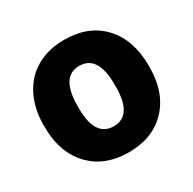

<svg xmlns="http://www.w3.org/2000/svg" viewBox="-127 -669 815 810"><g transform="rotate(-30 281.0 -264.0)"><path d="M25.4 -269Q25.4 -348.1 56.2 -409.9Q86.9 -471.7 144.5 -504.9Q202.1 -538.1 279.8 -538.1Q398.4 -538.1 466.8 -464.6Q535.2 -391.1 535.2 -264.6V-258.8Q535.2 -135.3 466.6 -62.7Q397.9 9.8 280.8 9.8Q168 9.8 99.6 -57.9Q31.2 -125.5 25.9 -241.2ZM189.9 -258.8Q189.9 -185.5 212.9 -151.4Q235.8 -117.2 280.8 -117.2Q368.7 -117.2 370.6 -252.4V-269Q370.6 -411.1 279.8 -411.1Q197.3 -411.1 190.4 -288.6Z"/></g></svg>

Font: TypoPRO Roboto
Style: Regular
Weight: 900
Designer: Google
Version: Version 2.136; 2016